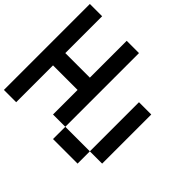

<svg xmlns="http://www.w3.org/2000/svg" viewBox="-191 -1129 1382 1382"><g transform="rotate(45 500.0 -437.5)"><path d="M0 0V-875H125V-500H375V-875H500V-125H375V-375H125V0ZM500 -125H750V0H500ZM750 -125V-625H875V-125Z"/></g></svg>

Font: Galmuri7 Regular
Style: Regular
Weight: 400
Designer: Lee Minseo (quiple)
Version: Version 2.399;hotconv 1.1.1;makeotfexe 2.6.0 DEVELOPMENT